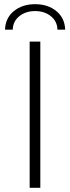

<svg xmlns="http://www.w3.org/2000/svg" viewBox="-20 -899 335 919"><path d="M4 -757Q6 -813 46.5 -846Q87 -879 148 -879Q209 -879 249.5 -846Q290 -813 292 -757H255Q254 -797 223.5 -821.5Q193 -846 148 -846Q103 -846 72.5 -821.5Q42 -797 41 -757ZM122 0V-700H173V0Z"/></svg>

Font: mBank Light
Style: Regular
Weight: 300
Designer: Julieta Ulanovsky
Foundry: Julieta Ulanovsky
Version: Version 7.200;PS 007.200;hotconv 1.0.88;makeotf.lib2.5.64775